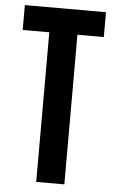

<svg xmlns="http://www.w3.org/2000/svg" viewBox="-56 -838 527 877"><g transform="rotate(5 208.0 -400.0)"><path d="M144 0V-686H22V-800H394V-686H273V0Z"/></g></svg>

Font: Big Shoulders Display ExtraBold
Style: Regular
Weight: 800
Designer: Patric King
Foundry: XO Type Co
Version: Version 1.000; ttfautohint (v1.8.2)